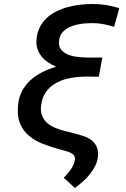

<svg xmlns="http://www.w3.org/2000/svg" viewBox="-20 -741 627 954"><path d="M546.9 -607.9Q521.5 -615.2 496.1 -620.6Q470.7 -626 443.8 -626Q429.2 -626 411.6 -625.2Q394 -624.5 376.2 -621.3Q358.4 -618.2 341.1 -612.5Q323.7 -606.9 309.8 -597.7Q295.9 -588.4 286.4 -575Q276.9 -561.5 273.9 -543Q269.5 -513.2 282.5 -496.1Q295.4 -479 317.4 -470Q339.4 -460.9 365.2 -458.3Q391.1 -455.6 412.6 -455.1H488.3L471.2 -359.9L409.2 -360.4Q371.1 -360.4 333.3 -354Q295.4 -347.7 263.9 -331.5Q232.4 -315.4 210.7 -287.4Q189 -259.3 184.1 -215.8Q180.7 -186.5 189.5 -165.3Q198.2 -144 215.3 -129.4Q232.4 -114.7 255.6 -105.2Q278.8 -95.7 303.7 -89.8L351.6 -77.6Q375 -71.8 396.7 -64.2Q418.5 -56.6 434.6 -44.4Q450.7 -32.2 459.7 -13.4Q468.8 5.4 466.8 33.7Q465.3 58.1 454.1 81.1Q442.9 104 426.5 124.5Q410.2 145 390.4 162.4Q370.6 179.7 352.1 192.9L296.9 142.1Q305.7 132.8 314.7 122.6Q323.7 112.3 331.5 101.3Q339.4 90.3 344.7 78.4Q350.1 66.4 352.1 53.2Q353.5 42 349.6 34.7Q345.7 27.3 338.6 22.5Q331.5 17.6 322.5 14.6Q313.5 11.7 304.7 8.8L278.3 1.5Q233.4 -10.7 193.6 -26.1Q153.8 -41.5 124.8 -65.7Q95.7 -89.8 80.3 -125.7Q64.9 -161.6 69.3 -215.3Q72.8 -256.3 89.1 -287.6Q105.5 -318.8 131.1 -342.3Q156.7 -365.7 189.5 -382.1Q222.2 -398.4 258.8 -409.7Q237.8 -418.5 219.5 -430.7Q201.2 -442.9 187.7 -459.2Q174.3 -475.6 167 -495.6Q159.7 -515.6 161.1 -540Q163.1 -575.7 176.5 -603Q189.9 -630.4 211.2 -650.6Q232.4 -670.9 260.3 -684.6Q288.1 -698.2 318.8 -706.3Q349.6 -714.4 381.3 -717.8Q413.1 -721.2 442.4 -721.2Q476.1 -721.2 508.3 -715.8Q540.5 -710.4 572.8 -700.2Z"/></svg>

Font: Roboto Mono Medium
Style: Italic
Weight: 500
Designer: Google
Version: Version 2.000985; 2015; ttfautohint (v1.3)